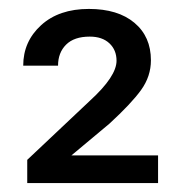

<svg xmlns="http://www.w3.org/2000/svg" viewBox="-20 -736 407 430"><path d="M41 -378 182 -511Q241 -565 241 -600Q241 -624 225 -639Q209 -654 181 -654Q146 -654 128 -636Q110 -618 110 -589H32Q32 -643 72 -679.5Q112 -716 179 -716Q244 -716 281 -685Q318 -654 318 -601Q318 -565 296 -534.5Q274 -504 225 -459L140 -388H334V-326H41Z"/></svg>

Font: Freesentation 5 Medium
Style: Regular
Weight: 500
Designer: glyphs from Roboto by Christian Robertson / Hangul glyphs from Noto Sans CJK(Source Han Sans) by Jang Soo-young and Kang
Foundry: PT&
Version: Version 2.001